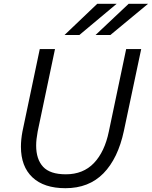

<svg xmlns="http://www.w3.org/2000/svg" viewBox="-20 -973 798 1009"><path d="M98 -282 189 -715H269L178 -282Q174 -260 172 -242.5Q170 -225 170 -208Q170 -136 206.5 -96.5Q243 -57 326 -57Q417 -57 473.5 -116Q530 -175 552 -282L643 -715H722L631 -285Q600 -140 523.5 -62Q447 16 324 16Q211 16 150.5 -41Q90 -98 90 -202Q90 -221 92 -241Q94 -261 98 -282ZM319 -789 491 -953H593L397 -789ZM482 -789 656 -953H758L560 -789Z"/></svg>

Font: Wix Madefor Text
Style: Italic
Weight: 400
Italic angle: -12°
Designer: Dalton Maag Ltd
Foundry: Dalton Maag Ltd
Version: Version 3.100